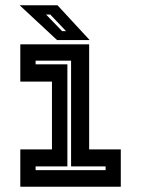

<svg xmlns="http://www.w3.org/2000/svg" viewBox="-20 -708 535 728"><path d="M57 0V-141.5H177V-398.5H57V-540H318V-141.5H438V0ZM115 -63H380.5V-77H249.5V-478H115V-464H235.5V-77H115ZM320 -556H196.5L54.5 -688H198ZM230.5 -590 170.5 -653H154.5L215.5 -590Z"/></svg>

Font: Tourney Thin
Style: Bold
Weight: 700
Version: Version 1.015